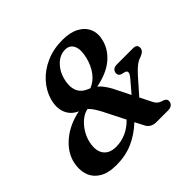

<svg xmlns="http://www.w3.org/2000/svg" viewBox="-175 -898 1097 1097"><g transform="rotate(-45 373.5 -350.0)"><path d="M451.5 -32.5 422.5 -89Q370.5 -40 310.8 -13.8Q251 12.5 177 12.5Q110 12.5 70.8 -12.5Q31.5 -37.5 18.2 -78.8Q5 -120 15.5 -168.5Q30 -235.5 91 -287.2Q152 -339 242 -357Q196.5 -377 179.5 -419.8Q162.5 -462.5 178.5 -519.5Q194 -572.5 233.5 -616.2Q273 -660 332 -686Q391 -712 464.5 -712Q525.5 -712 565.8 -690.2Q606 -668.5 621.8 -630.5Q637.5 -592.5 624 -544Q608 -485 556.5 -442.5Q505 -400 416 -382.5Q431 -370.5 443 -354.5Q455 -338.5 468.5 -315L521 -210L582.5 -282Q615.5 -320.5 586.5 -329.5L564.5 -335Q544.5 -341.5 545.5 -361Q546 -374.5 556 -383.8Q566 -393 585 -393H715Q748.5 -393 747 -365Q746 -341 712.5 -328.5Q689 -321 670.5 -306.8Q652 -292.5 629.5 -268L542 -169L580 -93.5Q587.5 -79.5 597.8 -72.2Q608 -65 624.5 -60.5Q635 -57 642 -50.8Q649 -44.5 648 -33Q647 -17.5 636 -8.8Q625 0 606.5 0H513Q469.5 0 451.5 -32.5ZM435.5 -662Q394.5 -662 361 -630.2Q327.5 -598.5 314.5 -550Q300.5 -498 314 -461.8Q327.5 -425.5 369.5 -409Q376 -406.5 381.5 -403.5Q421.5 -419.5 448.5 -455.5Q475.5 -491.5 488.5 -543Q502 -599.5 487.2 -630.8Q472.5 -662 435.5 -662ZM164 -201Q146.5 -136 170 -99.2Q193.5 -62.5 249.5 -62.5Q290.5 -62.5 329.2 -79.2Q368 -96 401.5 -130.5L334 -264Q322 -286 311 -302.5Q300 -319 286.5 -331.5Q258.5 -326 233.8 -306.2Q209 -286.5 190.8 -258.5Q172.5 -230.5 164 -201Z"/></g></svg>

Font: Fraunces 9pt S050 SemiBold
Style: Italic
Weight: 600
Italic angle: -16°
Version: Version 1.000; ttfautohint (v1.8.3)